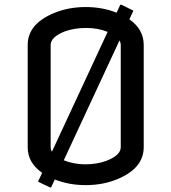

<svg xmlns="http://www.w3.org/2000/svg" viewBox="-20 -777 728 816"><path d="M197.3 19.5H192.4L141.6 -4.9L159.2 -42.5Q97.7 -85 97.7 -151.4V-585.9Q97.7 -674.8 208.5 -721.2Q270.5 -747.1 344.2 -747.1Q415 -747.1 475.6 -723.1L491.2 -756.8H496.1L546.9 -731.9L529.8 -694.8Q590.8 -652.3 590.8 -585.9V-151.4Q590.8 -62.5 480 -16.1Q418 9.8 344.2 9.8Q273.4 9.8 212.9 -14.2ZM251 -95.7Q294.4 -78.6 342.3 -78.6Q393.1 -78.6 434.1 -94.2Q493.2 -117.7 493.2 -151.4V-585.9Q493.2 -595.7 487.8 -605ZM437.5 -641.6Q396.5 -658.2 346.2 -658.2Q294.9 -658.2 254.4 -643.1Q195.3 -619.6 195.3 -585.9V-151.4Q195.3 -141.1 200.7 -132.3Z"/></svg>

Font: Nova Flat
Style: Book
Weight: 400
Version: Version 2.000